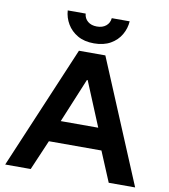

<svg xmlns="http://www.w3.org/2000/svg" viewBox="-94 -958 911 1038"><g transform="rotate(10 361.5 -439.5)"><path d="M5 0 290.8 -675H435.8L718.3 0H573.3L504.2 -165H215.8L145 0ZM260 -283.3H465.8L365 -526.7H360.8ZM363.3 -728.3Q310 -728.3 273.3 -749.6Q236.7 -770.8 216.2 -805.4Q195.8 -840 193.3 -879.2H291.7Q294.2 -852.5 313.3 -836.7Q332.5 -820.8 363.3 -820.8Q394.2 -820.8 413.3 -836.7Q432.5 -852.5 435 -879.2H533.3Q530.8 -840 510.8 -805.4Q490.8 -770.8 453.8 -749.6Q416.7 -728.3 363.3 -728.3Z"/></g></svg>

Font: Funnel Display
Style: Bold
Weight: 700
Designer: NORD ID, Kristian Moeller
Foundry: Dicotype
Version: Version 1.000